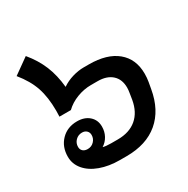

<svg xmlns="http://www.w3.org/2000/svg" viewBox="-163 -853 983 1005"><g transform="rotate(-30 328.5 -351.0)"><path d="M617 -319Q617 -294 613 -271L606 -232Q586 -116 512.5 -54Q439 8 319 8H279Q213 8 161 -11Q109 -30 80 -64.5Q51 -99 51 -143Q51 -203 88.5 -241.5Q126 -280 185 -280Q230 -280 257.5 -255.5Q285 -231 285 -191Q285 -161 271.5 -136Q258 -111 234 -96Q251 -91 283 -91H323Q393 -91 436.5 -127.5Q480 -164 492 -233L498 -271Q501 -288 501 -302Q501 -352 470 -380Q439 -408 384 -408H344Q301 -408 259 -392Q217 -376 187 -347H118L119 -382Q119 -464 99 -523.5Q79 -583 30 -643L124 -710Q169 -656 193 -597.5Q217 -539 224 -466Q253 -486 288.5 -496.5Q324 -507 357 -507H388Q497 -507 557 -457.5Q617 -408 617 -319ZM123 -161Q123 -145 133.5 -135.5Q144 -126 162 -126Q185 -126 200.5 -142Q216 -158 216 -180Q216 -196 205.5 -206Q195 -216 178 -216Q155 -216 139 -200Q123 -184 123 -161Z"/></g></svg>

Font: Bai Jamjuree SemiBold
Style: Italic
Weight: 600
Italic angle: -10°
Version: Version 1.000; ttfautohint (v1.6)